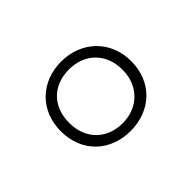

<svg xmlns="http://www.w3.org/2000/svg" viewBox="-66 -855 535 535"><g transform="rotate(-45 201.5 -587.0)"><path d="M201 -450C281 -450 340 -504 340 -587C340 -669 279 -724 201 -724C123 -724 63 -670 63 -587C63 -503 123 -450 201 -450ZM201 -481C138 -481 96 -524 96 -587C96 -650 136 -693 201 -693C263 -693 306 -651 306 -587C306 -525 263 -481 201 -481Z"/></g></svg>

Font: Noto Sans Lao SemiCondensed ExtraLight
Style: Regular
Weight: 200
Width: 4
Designer: Monotype Design Team
Foundry: Monotype Imaging Inc.
Version: Version 2.003